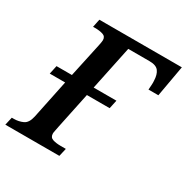

<svg xmlns="http://www.w3.org/2000/svg" viewBox="-184 -854 968 994"><g transform="rotate(30 300.5 -357.0)"><path d="M-21 0 -10 -48H2Q31 -48 56 -59.5Q81 -71 90 -113L138 -344H46L57 -395H149L193 -599Q195 -609 196.5 -617.5Q198 -626 198 -631Q198 -653 178.5 -659.5Q159 -666 131 -666H119L129 -714H622L589 -528H530Q531 -542 532 -556.5Q533 -571 532 -581Q531 -618 516 -638Q501 -658 461 -658H334L279 -395H415L404 -344H268L223 -129Q220 -112 217.5 -101Q215 -90 215 -84Q215 -61 234.5 -54.5Q254 -48 282 -48H313L302 0Z"/></g></svg>

Font: Noto Serif SemiCondensed SemiBold
Style: Italic
Weight: 600
Width: 4
Italic angle: -12°
Designer: Monotype Design Team
Foundry: Monotype Imaging Inc.
Version: Version 2.014; ttfautohint (v1.8.4.7-5d5b)